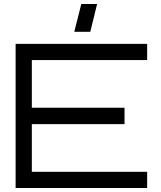

<svg xmlns="http://www.w3.org/2000/svg" viewBox="-20 -939 806 959"><path d="M58 0V-720H715V-639H139V-401H602V-319H139V-81H715V0ZM351 -780 386 -919H465L431 -780Z"/></svg>

Font: Orbitron
Style: Regular
Weight: 400
Designer: Matt McInerney
Foundry: The League of Moveable Type
Version: Version 2.001